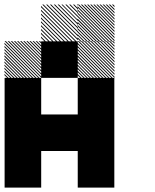

<svg xmlns="http://www.w3.org/2000/svg" viewBox="-21 -855 708 875"><path d="M500.8 -655.8 489.2 -667.5H495L500.8 -661.7ZM500.8 -641.7 475 -667.5H480.8L500.8 -647.5ZM500.8 -627.5 460.8 -667.5H466.7L500.8 -633.3ZM500.8 -613.3 446.7 -667.5H452.5L500.8 -619.2ZM500.8 -599.2 432.5 -667.5H438.3L500.8 -605ZM500.8 -585 418.3 -667.5H424.2L500.8 -590.8ZM500.8 -570.8 404.2 -667.5H410L500.8 -576.7ZM500.8 -556.7 390 -667.5H395.8L500.8 -562.5ZM500.8 -542.5 375.8 -667.5H381.7L500.8 -548.3ZM500.8 -528.3 361.7 -667.5H367.5L500.8 -534.2ZM500.8 -514.2 347.5 -667.5H353.3L500.8 -520ZM500.8 -500 333.3 -667.5H339.2L500.8 -505.8ZM487.5 -499.2 332.5 -654.2V-660L493.3 -499.2ZM473.3 -499.2 332.5 -640V-645.8L479.2 -499.2ZM459.2 -499.2 332.5 -625.8V-631.7L465 -499.2ZM445 -499.2 332.5 -611.7V-617.5L450.8 -499.2ZM430 -499.2 332.5 -596.7V-603.3L436.7 -499.2ZM416.7 -499.2 332.5 -583.3V-589.2L422.5 -499.2ZM402.5 -499.2 332.5 -569.2V-575L408.3 -499.2ZM388.3 -499.2 332.5 -555V-560.8L394.2 -499.2ZM374.2 -499.2 332.5 -540.8V-546.7L380 -499.2ZM360 -499.2 332.5 -526.7V-532.5L365.8 -499.2ZM345.8 -499.2 332.5 -512.5V-518.3L351.7 -499.2ZM167.5 -655.8 155.8 -667.5H161.7L167.5 -661.7ZM167.5 -641.7 141.7 -667.5H147.5L167.5 -647.5ZM167.5 -627.5 127.5 -667.5H133.3L167.5 -633.3ZM167.5 -613.3 113.3 -667.5H119.2L167.5 -619.2ZM167.5 -599.2 99.2 -667.5H105L167.5 -605ZM167.5 -585 85 -667.5H90.8L167.5 -590.8ZM167.5 -570.8 70.8 -667.5H76.7L167.5 -576.7ZM167.5 -556.7 56.7 -667.5H62.5L167.5 -562.5ZM167.5 -542.5 42.5 -667.5H48.3L167.5 -548.3ZM167.5 -528.3 28.3 -667.5H34.2L167.5 -534.2ZM167.5 -514.2 14.2 -667.5H20L167.5 -520ZM167.5 -500 0 -667.5H5.8L167.5 -505.8ZM154.2 -499.2 -0.8 -654.2V-660L160 -499.2ZM140 -499.2 -0.8 -640V-645.8L145.8 -499.2ZM125.8 -499.2 -0.8 -625.8V-631.7L131.7 -499.2ZM111.7 -499.2 -0.8 -611.7V-617.5L117.5 -499.2ZM96.7 -499.2 -0.8 -596.7V-603.3L103.3 -499.2ZM83.3 -499.2 -0.8 -583.3V-589.2L89.2 -499.2ZM69.2 -499.2 -0.8 -569.2V-575L75 -499.2ZM55 -499.2 -0.8 -555V-560.8L60.8 -499.2ZM40.8 -499.2 -0.8 -540.8V-546.7L46.7 -499.2ZM26.7 -499.2 -0.8 -526.7V-532.5L32.5 -499.2ZM12.5 -499.2 -0.8 -512.5V-518.3L18.3 -499.2ZM500.8 -822.5 489.2 -834.2H495L500.8 -828.3ZM500.8 -808.3 475 -834.2H480.8L500.8 -814.2ZM500.8 -794.2 460.8 -834.2H466.7L500.8 -800ZM500.8 -780 446.7 -834.2H452.5L500.8 -785.8ZM500.8 -765.8 432.5 -834.2H438.3L500.8 -771.7ZM500.8 -751.7 418.3 -834.2H424.2L500.8 -757.5ZM500.8 -737.5 404.2 -834.2H410L500.8 -743.3ZM500.8 -723.3 390 -834.2H395.8L500.8 -729.2ZM500.8 -709.2 375.8 -834.2H381.7L500.8 -715ZM500.8 -695 361.7 -834.2H367.5L500.8 -700.8ZM500.8 -680.8 347.5 -834.2H353.3L500.8 -686.7ZM500.8 -666.7 333.3 -834.2H339.2L500.8 -672.5ZM487.5 -665.8 332.5 -820.8V-826.7L493.3 -665.8ZM473.3 -665.8 332.5 -806.7V-812.5L479.2 -665.8ZM459.2 -665.8 332.5 -792.5V-798.3L465 -665.8ZM445 -665.8 332.5 -778.3V-784.2L450.8 -665.8ZM430 -665.8 332.5 -763.3V-770L436.7 -665.8ZM416.7 -665.8 332.5 -750V-755.8L422.5 -665.8ZM402.5 -665.8 332.5 -735.8V-741.7L408.3 -665.8ZM388.3 -665.8 332.5 -721.7V-727.5L394.2 -665.8ZM374.2 -665.8 332.5 -707.5V-713.3L380 -665.8ZM360 -665.8 332.5 -693.3V-699.2L365.8 -665.8ZM345.8 -665.8 332.5 -679.2V-685L351.7 -665.8ZM334.2 -829.2 329.2 -834.2H334.2ZM334.2 -811.7 311.7 -834.2H317.5L334.2 -817.5ZM334.2 -794.2 294.2 -834.2H300L334.2 -800ZM334.2 -776.7 276.7 -834.2H282.5L334.2 -782.5ZM334.2 -759.2 259.2 -834.2H264.2L334.2 -764.2ZM334.2 -741.7 241.7 -834.2H247.5L334.2 -747.5ZM334.2 -724.2 224.2 -834.2H230L334.2 -730ZM334.2 -706.7 206.7 -834.2H212.5L334.2 -712.5ZM334.2 -689.2 189.2 -834.2H195L334.2 -695ZM334.2 -671.7 171.7 -834.2H177.5L334.2 -677.5ZM322.5 -665.8 165.8 -822.5V-828.3L328.3 -665.8ZM305 -665.8 165.8 -805V-810.8L310.8 -665.8ZM287.5 -665.8 165.8 -787.5V-793.3L293.3 -665.8ZM270 -665.8 165.8 -770V-775.8L275.8 -665.8ZM252.5 -665.8 165.8 -752.5V-758.3L258.3 -665.8ZM235 -665.8 165.8 -735V-740.8L240.8 -665.8ZM217.5 -665.8 165.8 -717.5V-723.3L223.3 -665.8ZM200 -665.8 165.8 -700V-705.8L205.8 -665.8ZM182.5 -665.8 165.8 -682.5V-688.3L188.3 -665.8ZM334.2 -834.2H335L334.2 -835ZM333.3 -166.7H500V0H333.3ZM0 -166.7H166.7V0H0ZM333.3 -333.3H500V0H333.3ZM166.7 -333.3H500V-166.7H166.7ZM0 -333.3H333.3V-166.7H0ZM0 -333.3H166.7V0H0ZM333.3 -500H500V-166.7H333.3ZM0 -500H166.7V-166.7H0ZM166.7 -666.7H333.3V-500H166.7Z"/></svg>

Font: 0xA000-Pixelated-Mono
Style: Pixelated-Mono
Weight: 400
Version: Version 0.1